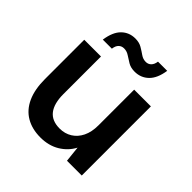

<svg xmlns="http://www.w3.org/2000/svg" viewBox="-186 -823 974 974"><g transform="rotate(45 300.5 -336.0)"><path d="M250 12Q190 12 146.5 -13.5Q103 -39 80 -89.5Q57 -140 57 -214V-496H177V-226Q177 -159 204 -124Q231 -89 287 -89Q324 -89 353 -107Q382 -125 398.5 -158.5Q415 -192 415 -240V-496H535V0H429L420 -85Q397 -41 353 -14.5Q309 12 250 12ZM352 -562Q324 -562 304.5 -573.5Q285 -585 268 -596.5Q251 -608 231 -608Q214 -608 202.5 -597Q191 -586 188 -563H123Q132 -625 162 -654.5Q192 -684 236 -684Q264 -684 283.5 -672.5Q303 -661 320 -649Q337 -637 357 -637Q374 -637 385.5 -648.5Q397 -660 400 -682H466Q457 -621 426.5 -591.5Q396 -562 352 -562Z"/></g></svg>

Font: DM Sans 24pt SemiBold
Style: Regular
Weight: 600
Designer: Colophon Foundry, Jonny Pinhorn
Foundry: Colophon Foundry
Version: Version 4.004;gftools[0.9.30]